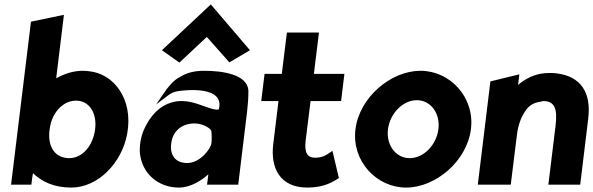

<svg xmlns="http://www.w3.org/2000/svg" viewBox="-20 -825 2682 868"><path d="M302 23C424 23 531 -89 555 -220C584 -378 493 -493 382 -503C374 -504 365 -505 354 -505C312 -505 272 -492 234 -471L269 -758L120 -727L30 10H122L123 0C124 -8 126 -26 129 -42C168 -5 222 23 302 23ZM204 -237C205 -247 207 -254 209 -265C224 -323 268 -370 324 -370C385 -370 419 -312 410 -241C401 -168 354 -110 293 -110C231 -110 194 -159 204 -237Z M792 -476C766 -464 738 -430 720 -403L686 -353L735 -390C752 -403 764 -410 785 -413C820 -418 994 -438 970 -333C970 -331 969 -328 953 -330C922 -334 867 -363 821 -367C799 -369 781 -369 760 -363C697 -346 659 -298 634 -246C618 -212 611 -176 612 -137C620 -41 695 23 789 23C843 23 893 -11 922 -37L916 10H1057L1097 -320C1101 -354 1103 -384 1103 -415C1099 -490 983 -505 903 -505C854 -505 820 -494 792 -476ZM826 -88C775 -88 747 -121 754 -176C761 -236 806 -267 859 -267C896 -267 928 -247 935 -235C937 -219 938 -198 936 -179C933 -151 884 -88 826 -88ZM712 -598 791 -542 915 -658 1017 -543 1110 -598 933 -805Z M1512 -20 1483 -143 1471 -135C1454 -123 1436 -112 1404 -112C1369 -112 1355 -136 1362 -191L1384 -368H1522L1537 -491H1399L1422 -678H1277L1254 -491H1176L1161 -368H1239L1215 -171C1203 -67 1244 23 1370 23C1447 23 1487 -4 1512 -20Z M1734 -241C1743 -312 1801 -372 1864 -372C1928 -372 1971 -312 1962 -241C1953 -170 1896 -110 1832 -110C1769 -110 1725 -170 1734 -241ZM1587 -241C1569 -97 1682 23 1816 23C1950 23 2091 -97 2109 -241C2127 -385 2015 -505 1881 -505C1747 -505 1605 -385 1587 -241Z M2603 10 2637 -270C2639 -283 2640 -296 2641 -309C2649 -423 2591 -489 2477 -495H2476C2465 -495 2454 -495 2442 -494C2395 -490 2355 -469 2322 -441L2328 -489L2197 -457L2140 10H2289L2317 -216C2323 -263 2337 -298 2355 -323C2370 -347 2392 -361 2423 -365C2427 -366 2432 -368 2437 -368C2485 -368 2501 -336 2492 -260L2459 10Z"/></svg>

Font: Bluebird
Style: SfBdNrwObl
Weight: 700
Designer: Jasper
Foundry: Cannot Into Space Fonts
Version: Version 0.98